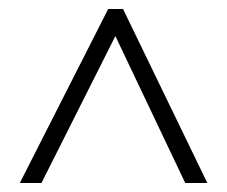

<svg xmlns="http://www.w3.org/2000/svg" viewBox="-20 -735 503 426"><path d="M24 -329H72L236 -655L391 -329H440L253 -715H220Z"/></svg>

Font: Noto Sans Armenian Condensed ExtraLight
Style: Regular
Weight: 200
Width: 3
Designer: Monotype Design Team
Foundry: Monotype Imaging Inc.
Version: Version 2.008